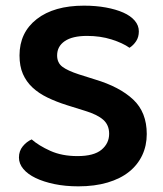

<svg xmlns="http://www.w3.org/2000/svg" viewBox="-20 -643 577 679"><path d="M254 -91Q312 -91 339 -113.5Q366 -136 366 -170Q366 -201 345 -219.5Q324 -238 281 -251L217 -271Q179 -283 148 -298Q117 -313 95 -333.5Q73 -354 61 -381.5Q49 -409 49 -447Q49 -528 110 -575.5Q171 -623 277 -623Q319 -623 354.5 -616.5Q390 -610 416 -598.5Q442 -587 456.5 -570Q471 -553 471 -532Q471 -512 461.5 -497.5Q452 -483 438 -474Q414 -491 374.5 -503.5Q335 -516 288 -516Q236 -516 209 -497.5Q182 -479 182 -447Q182 -421 200.5 -407Q219 -393 259 -380L316 -362Q403 -336 451 -291Q499 -246 499 -169Q499 -128 483 -94Q467 -60 436.5 -35.5Q406 -11 360.5 2.5Q315 16 257 16Q211 16 172.5 8Q134 0 106 -13.5Q78 -27 62.5 -45.5Q47 -64 47 -86Q47 -109 60.5 -125.5Q74 -142 92 -150Q117 -128 158 -109.5Q199 -91 254 -91Z"/></svg>

Font: Baloo Bhaina 2 SemiBold
Style: Regular
Weight: 600
Designer: Yesha Goshar, Manish Minz, Shuchita Grover and Ek Type
Foundry: Ek Type
Version: Version 1.640;hotconv 1.0.111;makeotfexe 2.5.65597; ttfautoh